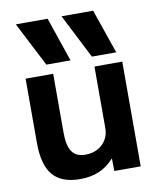

<svg xmlns="http://www.w3.org/2000/svg" viewBox="-88 -860 781 939"><g transform="rotate(-10 302.5 -390.0)"><path d="M168 -570 55 -790H213L288 -570ZM394 -570 282 -790H439L515 -570ZM234 10Q142 10 99 -41Q56 -92 56 -200V-520H193V-227Q193 -162 214 -132.5Q235 -103 280 -103Q315 -103 341.5 -117.5Q368 -132 383 -157Q398 -182 398 -213V-520H536V0H405L404 -61H402Q370 -25 329 -7.5Q288 10 234 10Z"/></g></svg>

Font: M PLUS 1
Style: Bold
Weight: 700
Designer: Coji Morishita
Foundry: UNDERFOREST DESIGN
Version: Version 1.001